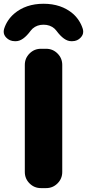

<svg xmlns="http://www.w3.org/2000/svg" viewBox="-41 -1012 459 1012"><path d="M174.8 -20.5Q139.6 -20.5 114.7 -45.4Q89.8 -70.3 89.8 -105.5V-669.9Q89.8 -705.1 114.7 -730Q139.6 -754.9 174.8 -754.9H202.1Q237.3 -754.9 262.2 -730Q287.1 -705.1 287.1 -669.9V-105.5Q287.1 -70.3 262.2 -45.4Q237.3 -20.5 202.1 -20.5ZM395.5 -859.4Q397.5 -851.6 397.5 -844.7Q397.5 -828.1 384.8 -814.5Q367.2 -794.9 339.8 -794.9H334Q296.9 -794.9 255.9 -850.6Q251 -856.4 246.1 -861.3Q222.7 -881.8 188.5 -881.8Q154.3 -881.8 130.9 -861.3Q126 -856.4 121.1 -850.6Q80.1 -794.9 43 -794.9H37.1Q9.8 -794.9 -8.8 -814.5Q-21.5 -828.1 -21.5 -844.7Q-21.5 -851.6 -19.5 -859.4Q-4.9 -906.2 33.2 -939.5Q94.7 -992.2 188.5 -992.2Q282.2 -992.2 343.8 -939.5Q380.9 -906.2 395.5 -859.4Z"/></svg>

Font: Gen Jyuu GothicX Heavy
Style: Bold
Weight: 900
Designer: [Source Han Sans]
Ryoko NISHIZUKA  (kana & ideographs); Paul D. Hunt (Latin, Greek & Cyrillic); Wenlong ZHANG  (bopomofo
Version: Version 1.002.20150607